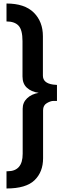

<svg xmlns="http://www.w3.org/2000/svg" viewBox="-20 -862 360 1092"><path d="M23 112Q109 112 109 13V-244Q109 -279 134 -303Q159 -327 200 -334Q158 -340 133 -363Q108 -386 108 -427V-628Q108 -692 85.5 -716Q63 -740 17 -740V-842Q120 -842 172 -790.5Q224 -739 224 -656V-432Q224 -389 282 -381Q290 -381 304 -379V-288Q299 -288 283.5 -288Q268 -288 246.5 -275.5Q225 -263 225 -235V38Q225 116 176.5 163Q128 210 17 210V112Q20 112 23 112Z"/></svg>

Font: Exo
Style: DemiBold
Weight: 600
Designer: Natanael Gama
Version: Version 1.00